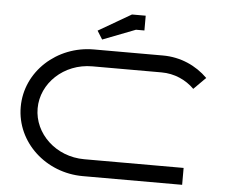

<svg xmlns="http://www.w3.org/2000/svg" viewBox="-54 -843 1088 906"><g transform="rotate(5 490.0 -390.0)"><path d="M380 -690 405 -650 560 -710H600V-780H535ZM840.8 0V-80H370C235 -80 130 -181.1 130 -300C130 -418.9 235 -520 370 -520H697.8C758.7 -520 813.6 -495.5 853.5 -455.6L910 -512.2C855.7 -566.4 780.6 -600 697.8 -600H370C195.9 -600 50 -468.1 50 -300C50 -131.9 195.9 0 370 0Z"/></g></svg>

Font: KetosagCBd
Style: Regular
Weight: 500
Designer: gluk
Foundry: gluk
Version: Version 00.0024